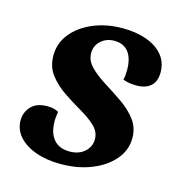

<svg xmlns="http://www.w3.org/2000/svg" viewBox="-78 -534 588 618"><g transform="rotate(15 215.5 -225.0)"><path d="M176.7 12Q129.8 12 93.5 -1Q57.1 -14 36.7 -37.2Q16.2 -60.5 16.2 -90.9Q16.2 -117.5 34.3 -137.1Q52.5 -156.8 88.8 -156.8Q100.3 -156.8 109.5 -154.6Q118.7 -152.4 125.7 -148Q124.7 -140.4 123.7 -132.6Q122.7 -124.8 122.7 -117.1Q122.7 -77.3 141.1 -55.8Q159.4 -34.4 194.4 -34.4Q225.2 -34.4 244.2 -51.6Q263.2 -68.8 263.2 -93.5Q263.2 -118 243.3 -136.8Q223.3 -155.5 193.7 -172.6Q164 -189.7 134.3 -209.7Q104.6 -229.7 84.4 -256.1Q64.2 -282.5 64.2 -319.4Q64.2 -360.7 89.8 -392.7Q115.5 -424.7 159.6 -443.4Q203.7 -462 258.3 -462Q301.9 -462 336.4 -449.9Q371 -437.7 391.3 -414.1Q411.7 -390.4 411.7 -355.2Q411.7 -326.6 395.1 -311Q378.6 -295.3 346.6 -295.3Q336.4 -295.3 325.8 -296.7Q315.1 -298.1 302.1 -302.6Q304.1 -310.1 304.8 -318.2Q305.6 -326.3 305.6 -334.8Q305.6 -374.6 289.3 -395.3Q273 -416 242.1 -416Q215.7 -416 197.7 -399.8Q179.6 -383.6 179.6 -358.8Q179.6 -333.4 199.6 -313.4Q219.5 -293.4 249.2 -274.8Q278.9 -256.2 308.8 -235.7Q338.8 -215.2 358.7 -189.3Q378.7 -163.4 378.7 -128Q378.7 -87.9 351.6 -56.1Q324.5 -24.4 278.9 -6.2Q233.3 12 176.7 12Z"/></g></svg>

Font: Petrona
Style: Italic
Weight: 400
Italic angle: -9°
Designer: Ringo R. Seeber
Foundry: Ringo R. Seeber
Version: Version 2.001; ttfautohint (v1.8.3)